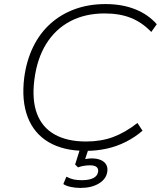

<svg xmlns="http://www.w3.org/2000/svg" viewBox="-20 -733 800 943"><path d="M400 8Q292 8 219.5 -34.5Q147 -77 116 -158Q85 -239 99 -352Q110 -435 142.5 -502Q175 -569 227 -616Q279 -663 347.5 -688Q416 -713 498 -713Q580 -713 644 -687.5Q708 -662 750 -614L723 -576Q678 -623 623 -645Q568 -667 494 -667Q398 -667 325 -628.5Q252 -590 207 -517.5Q162 -445 149 -343Q136 -243 161.5 -175Q187 -107 248.5 -72.5Q310 -38 403 -38Q476 -38 535.5 -60Q595 -82 655 -129L680 -91Q643 -59 598.5 -36.5Q554 -14 504.5 -3Q455 8 400 8ZM375 190Q350 190 327 185Q304 180 291 171L306 135Q326 145 342.5 148.5Q359 152 382 152Q418 152 438.5 141.5Q459 131 462 110Q464 95 454 87Q444 79 422 79Q409 79 394.5 81Q380 83 363 89L349 75L379 -20H421L396 55L376 52Q394 49 407 47Q420 45 430 45Q456 45 474 52.5Q492 60 501 74.5Q510 89 507 110Q502 146 466 168Q430 190 375 190Z"/></svg>

Font: Nunito Sans 10pt SemiExpanded ExtraLight
Style: Italic
Weight: 250
Width: 6
Italic angle: -9°
Designer: Vernon Adams
Foundry: Vernon Adams
Version: Version 3.101;gftools[0.9.27]